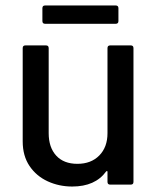

<svg xmlns="http://www.w3.org/2000/svg" viewBox="-20 -675 589 702"><path d="M383 -509H458Q468 -509 468 -499V-10Q468 0 458 0H383Q373 0 373 -10V-47Q373 -49 371.5 -49.5Q370 -50 368 -48Q328 7 244 7Q196 7 154.5 -12Q113 -31 88 -68Q63 -105 63 -158V-499Q63 -509 73 -509H148Q158 -509 158 -499V-188Q158 -136 185.5 -106Q213 -76 263 -76Q313 -76 343 -106.5Q373 -137 373 -188V-499Q373 -509 383 -509ZM145 -655H403Q413 -655 413 -645V-598Q413 -588 403 -588H145Q135 -588 135 -598V-645Q135 -655 145 -655Z"/></svg>

Font: BarlowMedium
Style: Regular
Weight: 500
Designer: Jeremy Tribby
Foundry: Tribby Type
Version: Version 1.422